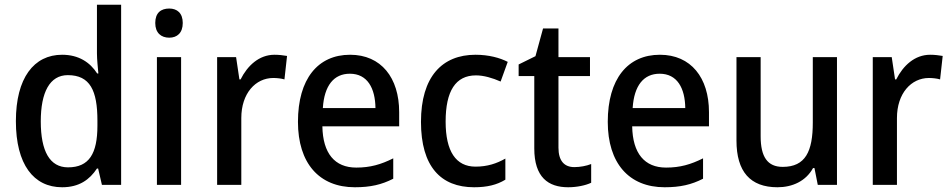

<svg xmlns="http://www.w3.org/2000/svg" viewBox="-20 -873 4012 810"><path d="M242 -83C314 -83 358 -115 389 -162H394L410 -93H491V-853H389V-648C389 -622 393 -586 395 -563H390C360 -610 312 -642 242 -642C123 -642 47 -544 47 -362C47 -179 122 -83 242 -83ZM267 -167C190 -167 152 -235 152 -361C152 -484 190 -556 266 -556C360 -556 391 -491 391 -364V-343C391 -225 356 -167 267 -167Z M694 -837C659 -837 635 -819 635 -776C635 -734 660 -714 694 -714C727 -714 751 -734 751 -776C751 -818 727 -837 694 -837ZM744 -632H642V-93H744Z M1138 -642C1073 -642 1024 -596 995 -538H990L976 -632H896V-93H998V-375C998 -479 1058 -544 1133 -544C1148 -544 1167 -542 1180 -538L1191 -637C1175 -640 1155 -642 1138 -642Z M1457 -642C1321 -642 1237 -540 1237 -359C1237 -185 1326 -83 1477 -83C1543 -83 1590 -94 1639 -119V-205C1587 -179 1542 -166 1483 -166C1392 -166 1342 -226 1340 -340H1664V-400C1664 -545 1588 -642 1457 -642ZM1456 -562C1530 -562 1563 -501 1564 -417H1342C1348 -513 1389 -562 1456 -562Z M1980 -83C2035 -83 2076 -93 2112 -115V-204C2075 -183 2036 -170 1986 -170C1903 -170 1860 -235 1860 -360C1860 -489 1902 -555 1988 -555C2021 -555 2058 -544 2092 -529L2122 -612C2089 -629 2042 -642 1986 -642C1845 -642 1756 -549 1756 -359C1756 -170 1840 -83 1980 -83Z M2403 -168C2360 -168 2336 -195 2336 -250V-552H2469V-632H2336V-753H2271L2239 -636L2168 -601V-552H2234V-247C2234 -125 2293 -83 2377 -83C2414 -83 2451 -91 2474 -102V-181C2454 -173 2427 -168 2403 -168Z M2764 -642C2628 -642 2544 -540 2544 -359C2544 -185 2633 -83 2784 -83C2850 -83 2897 -94 2946 -119V-205C2894 -179 2849 -166 2790 -166C2699 -166 2649 -226 2647 -340H2971V-400C2971 -545 2895 -642 2764 -642ZM2763 -562C2837 -562 2870 -501 2871 -417H2649C2655 -513 2696 -562 2763 -562Z M3511 -632H3409V-356C3409 -234 3378 -169 3282 -169C3218 -169 3189 -211 3189 -298V-632H3087V-280C3087 -149 3145 -83 3260 -83C3323 -83 3380 -109 3410 -164H3416L3430 -93H3511Z M3904 -642C3839 -642 3790 -596 3761 -538H3756L3742 -632H3662V-93H3764V-375C3764 -479 3824 -544 3899 -544C3914 -544 3933 -542 3946 -538L3957 -637C3941 -640 3921 -642 3904 -642Z"/></svg>

Font: Noto Sans Kannada UI SemiCondensed Medium
Style: Regular
Weight: 500
Width: 4
Designer: Jelle Bosma - Monotype Design Team
Foundry: Monotype Imaging Inc.
Version: Version 2.005